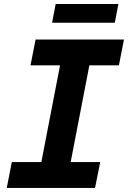

<svg xmlns="http://www.w3.org/2000/svg" viewBox="-20 -923 642 943"><path d="M253.4 -903.3H561.5L543.9 -811.5H235.8ZM38.1 -127H183.1L274.9 -602.1H129.9L154.8 -729H588.9L564 -602.1H418.9L327.1 -127H472.2L446.8 0H13.2Z"/></svg>

Font: Hack
Style: Bold Italic
Weight: 700
Italic angle: -11°
Monospace: yes
Designer: Christopher Simpkins
Foundry: Christopher Simpkins
Version: Version 2.017; ttfautohint (v1.4.1) -l 4 -r 80 -G 350 -x 0 -